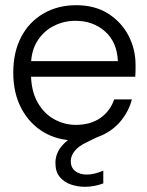

<svg xmlns="http://www.w3.org/2000/svg" viewBox="-20 -528 566 738"><path d="M271 12Q201 12 147 -20.5Q93 -53 62 -111.5Q31 -170 31 -249Q31 -328 61.5 -386Q92 -444 147 -476Q202 -508 273 -508Q345 -508 396 -475.5Q447 -443 474 -391Q501 -339 501 -279Q501 -269 501 -258Q501 -247 500 -233H85V-293H433Q430 -366 384 -407Q338 -448 270 -448Q225 -448 186 -428Q147 -408 123 -369.5Q99 -331 99 -274V-247Q99 -180 124 -135.5Q149 -91 188.5 -69.5Q228 -48 271 -48Q327 -48 365 -74Q403 -100 419 -146H487Q475 -101 446 -65Q417 -29 373 -8.5Q329 12 271 12ZM306 190Q278 190 252 181Q226 172 209.5 152Q193 132 193 98Q193 75 203.5 54Q214 33 238 13Q262 -7 301 -25L357 -49L375 -11L315 18Q281 34 266.5 53Q252 72 252 91Q252 116 269 129.5Q286 143 314 143Q328 143 344.5 139Q361 135 377 128V177Q361 183 343 186.5Q325 190 306 190Z"/></svg>

Font: DM Sans 36pt Light
Style: Regular
Weight: 300
Designer: Colophon Foundry, Jonny Pinhorn
Foundry: Colophon Foundry
Version: Version 4.004;gftools[0.9.30]